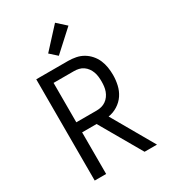

<svg xmlns="http://www.w3.org/2000/svg" viewBox="-233 -1095 1066 1207"><g transform="rotate(-30 300.0 -492.0)"><path d="M88 0V-735H319Q347 -735 375 -729.5Q403 -724 427 -710Q451 -696 470 -674.5Q489 -653 500 -627.5Q511 -602 515.5 -574Q520 -546 520 -518Q520 -482 512 -446Q504 -410 484 -380Q464 -350 432 -330Q400 -310 365 -305L540 0H450L276 -302H171V0ZM319 -375Q337 -375 354 -379.5Q371 -384 385.5 -394Q400 -404 410.5 -418.5Q421 -433 427 -449.5Q433 -466 435 -483.5Q437 -501 437 -518Q437 -536 435 -553.5Q433 -571 427 -587.5Q421 -604 410.5 -618.5Q400 -633 385.5 -643Q371 -653 354 -657Q337 -661 319 -661H171V-375ZM285 -792 234 -838 368 -984 432 -926Z"/></g></svg>

Font: Iosevka Meiseki Sans
Style: Regular
Weight: 400
Monospace: yes
Designer: Belleve Invis
Foundry: Belleve Invis
Version: Version 11.2.6; ttfautohint (v1.8.4)